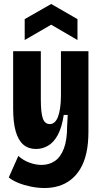

<svg xmlns="http://www.w3.org/2000/svg" viewBox="-20 -785 513 964"><path d="M204 159Q170 159 135.5 152Q101 145 72.5 133.5Q44 122 24 106L72 -2Q98 21 129 32Q160 43 189 43Q227 43 256 23Q285 3 301 -40Q317 -83 317 -151L320 -208H300Q291 -146 270.5 -108Q250 -70 221.5 -53.5Q193 -37 161 -37Q123 -37 97.5 -58.5Q72 -80 59 -125Q46 -170 46 -241V-528H185V-286Q185 -219 195 -190.5Q205 -162 230 -162Q243 -162 253.5 -171Q264 -180 271 -198Q278 -216 282 -243.5Q286 -271 286 -307V-528H424V-123Q424 -63 413.5 -16.5Q403 30 383 63Q363 96 335.5 117.5Q308 139 274.5 149Q241 159 204 159ZM104 -584V-689L237 -765L369 -689V-584L237 -661Z"/></svg>

Font: Bricolage Grotesque Condensed
Style: Bold
Weight: 700
Width: 3
Designer: Mathieu Triay
Foundry: Atelier Triay
Version: Version 1.001;gftools[0.9.33.dev8+g029e19f]